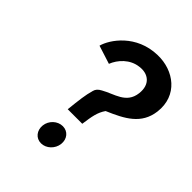

<svg xmlns="http://www.w3.org/2000/svg" viewBox="-193 -797 897 897"><g transform="rotate(45 256.0 -348.5)"><path d="M302 -211C310 -268 315 -298 337 -330L339 -331C425 -368 498 -405 510 -500C525 -620 429 -690 324 -687C187 -684 115 -579 101 -526L192 -497C208 -538 247 -582 303 -588C354 -595 397 -566 389 -500C380 -423 309 -416 257 -386C240 -377 232 -368 228 -353V-352C218 -319 213 -278 206 -211ZM177 -75C173 -39 196 -10 230 -10C264 -10 295 -39 299 -75C303 -111 280 -139 246 -139C211 -139 181 -110 177 -75Z"/></g></svg>

Font: Bluebird
Style: LiNrwObl
Weight: 300
Designer: Jasper
Foundry: Cannot Into Space Fonts
Version: Version 0.98